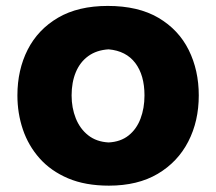

<svg xmlns="http://www.w3.org/2000/svg" viewBox="-20 -596 710 632"><path d="M337.6 -127.1Q297.5 -129.2 270.4 -150.6Q243.3 -171.9 229.5 -206.4Q215.7 -240.9 215.7 -281.9Q215.7 -324.9 229.5 -358.2Q243.3 -391.6 270.6 -411.4Q297.9 -431.2 337.6 -433.6Q395 -428.5 425.3 -388.6Q455.6 -348.6 455.6 -281.9Q455.6 -239.9 442.5 -205.4Q429.5 -170.9 403.3 -150.1Q377.1 -129.2 337.6 -127.1ZM338.5 15.1Q433.3 15.1 499.2 -23.8Q565.1 -62.8 599.7 -130Q634.3 -197.1 634.3 -281.9Q634.3 -364.6 601.2 -431.4Q568 -498.2 501.5 -537.4Q434.9 -576.5 334.8 -576.5Q237.5 -576.5 171.2 -537.8Q105 -499 71.1 -432.5Q37.3 -365.9 37.3 -281.9Q37.3 -223.1 55.3 -169.8Q73.4 -116.4 110.4 -74.8Q147.3 -33.2 204.1 -9Q260.9 15.1 338.5 15.1Z"/></svg>

Font: Pinar FD VF
Style: Regular
Weight: 300
Designer: Amin Abedi
Version: Version 2.000